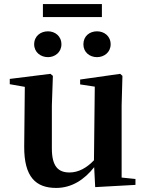

<svg xmlns="http://www.w3.org/2000/svg" viewBox="-20 -908 718 944"><path d="M216 -627C250 -627 282 -651 282 -690C282 -731 250 -754 216 -754C180 -754 148 -731 148 -690C148 -651 180 -627 216 -627ZM457 -627C492 -627 524 -651 524 -690C524 -731 492 -754 457 -754C421 -754 390 -731 390 -690C390 -651 421 -627 457 -627ZM191 -824H481V-888H191ZM448 12 646 1V-28L578 -35V-389L582 -535L571 -545L374 -517V-493L446 -482L442 -120C407 -83 366 -60 322 -60C267 -60 235 -89 235 -178V-389L240 -535L228 -545L28 -520V-494L102 -481L99 -188C98 -37 157 16 256 16C333 16 395 -25 443 -86Z"/></svg>

Font: Noto Serif JP
Style: Bold
Weight: 700
Designer: Ryoko NISHIZUKA 西塚涼子 (kana & ideographs); Frank Grießhammer (Latin, Greek & Cyrillic); Wenlong ZHANG 张文龙 (bopomofo); San
Foundry: Adobe
Version: Version 2.001;hotconv 1.1.0;makeotfexe 2.6.0